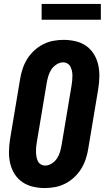

<svg xmlns="http://www.w3.org/2000/svg" viewBox="-20 -945 540 973"><path d="M207 8Q176 8 146.5 1Q117 -6 93 -22.5Q69 -39 53.5 -64Q38 -89 31.5 -117.5Q25 -146 25.5 -177Q26 -208 31 -240L82 -545Q86 -570 94.5 -596Q103 -622 117.5 -645.5Q132 -669 153 -688.5Q174 -708 198.5 -720.5Q223 -733 249.5 -738Q276 -743 302 -743Q333 -743 363 -736Q393 -729 416.5 -712.5Q440 -696 455.5 -671Q471 -646 477.5 -617.5Q484 -589 483.5 -558Q483 -527 478 -495L427 -190Q423 -165 414.5 -139Q406 -113 391.5 -89.5Q377 -66 356 -46.5Q335 -27 310.5 -14.5Q286 -2 259.5 3Q233 8 207 8ZM209 -106Q226 -106 242.5 -116.5Q259 -127 269 -142.5Q279 -158 284 -175Q289 -192 292 -209L343 -514Q345 -526 346 -538Q347 -550 347 -562Q347 -574 344.5 -585.5Q342 -597 337 -607Q332 -617 322 -623Q312 -629 300 -629Q283 -629 266.5 -618.5Q250 -608 240 -592.5Q230 -577 225 -560Q220 -543 217 -526L166 -221Q164 -209 163 -197Q162 -185 162.5 -173Q163 -161 165 -149.5Q167 -138 172 -128Q177 -118 187 -112Q197 -106 209 -106ZM191 -845V-925H491V-845Z"/></svg>

Font: Iosevka SS04 Heavy Oblique
Style: Regular
Weight: 900
Italic angle: -9°
Monospace: yes
Designer: Belleve Invis
Foundry: Belleve Invis
Version: Version 19.0.0; ttfautohint (v1.8.4)